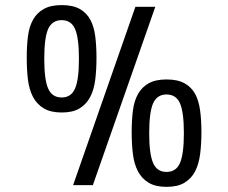

<svg xmlns="http://www.w3.org/2000/svg" viewBox="-20 -727 896 754"><path d="M358.9 -500Q358.9 -453.1 354 -413.8Q349.1 -374.5 334 -345.7Q318.8 -317.4 292.5 -301.3Q266.1 -285.2 222.2 -285.2Q179.2 -285.2 152.1 -301.3Q125 -317.4 109.9 -345.7Q94.7 -374.5 89.8 -413.8Q85 -453.1 85 -500Q85 -546.9 89.8 -585Q94.7 -623 109.9 -649.9Q125 -676.8 152.1 -691.9Q179.2 -707 222.2 -707Q266.1 -707 293 -691.9Q319.8 -676.8 334.5 -649.9Q349.1 -623 354 -585Q358.9 -546.9 358.9 -500ZM511.7 -700.2H589.8L344.7 0H267.1ZM290 -496.1Q290 -577.6 274.9 -612.8Q259.8 -647.9 222.2 -647.9Q184.6 -647.9 168.9 -612.8Q153.8 -577.6 153.8 -496.1Q153.8 -414.6 168.9 -379.9Q184.1 -344.2 222.2 -344.2Q259.8 -344.2 274.9 -379.9Q290 -414.6 290 -496.1ZM771 -208Q771 -161.1 765.9 -121.8Q760.7 -82.5 746.1 -53.7Q731 -25.4 704.3 -9.3Q677.7 6.8 633.8 6.8Q590.8 6.8 564 -9.3Q537.1 -25.4 522 -53.7Q506.8 -82.5 502 -121.8Q497.1 -161.1 497.1 -208Q497.1 -254.9 502 -293Q506.8 -331.1 522 -357.9Q537.1 -384.8 564 -399.9Q590.8 -415 633.8 -415Q677.7 -415 704.8 -399.9Q731.9 -384.8 746.6 -357.9Q760.7 -331.1 765.9 -293Q771 -254.9 771 -208ZM702.1 -204.1Q702.1 -285.6 687 -320.8Q671.9 -356 633.8 -356Q596.7 -356 581.1 -320.8Q565.9 -285.6 565.9 -204.1Q565.9 -122.6 581.1 -87.4Q596.2 -51.8 633.8 -51.8Q671.9 -51.8 687 -87.4Q702.1 -122.6 702.1 -204.1Z"/></svg>

Font: Moulpali
Style: Regular
Weight: 400
Designer: Danh Hong
Version: Version 8.002; ttfautohint (v1.8.3)